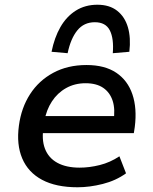

<svg xmlns="http://www.w3.org/2000/svg" viewBox="-20 -783 648 812"><path d="M308 9Q217 9 158 -22.5Q99 -54 74 -113Q49 -172 60 -252Q70 -327 107 -384.5Q144 -442 205 -475Q266 -508 346 -508Q423 -508 471.5 -475.5Q520 -443 540 -384Q560 -325 550 -246L546 -220H140L151 -292H481L460 -270Q468 -321 456.5 -356.5Q445 -392 416.5 -411.5Q388 -431 342 -431Q296 -431 259.5 -410.5Q223 -390 199.5 -354Q176 -318 168 -272L165 -251Q155 -194 170 -154.5Q185 -115 222.5 -94.5Q260 -74 317 -74Q358 -74 402 -85Q446 -96 485 -122L513 -50Q470 -19 414.5 -5Q359 9 308 9ZM266 -558 198 -564Q210 -624 235.5 -668.5Q261 -713 300.5 -738Q340 -763 392 -763Q443 -763 475.5 -737.5Q508 -712 521 -667.5Q534 -623 527 -564L457 -558Q462 -620 444.5 -654.5Q427 -689 381 -689Q335 -689 307 -654.5Q279 -620 266 -558Z"/></svg>

Font: Nunito Sans 7pt SemiBold
Style: Italic
Weight: 600
Italic angle: -9°
Designer: Vernon Adams
Foundry: Vernon Adams
Version: Version 3.101;gftools[0.9.27]